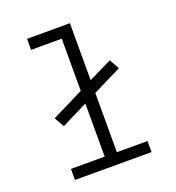

<svg xmlns="http://www.w3.org/2000/svg" viewBox="-133 -841 866 947"><g transform="rotate(-20 300.0 -367.5)"><path d="M99 0V-58H276V-337L138 -268L109 -320L276 -403V-677H115V-735H340V-436L462 -496L491 -444L340 -369V-58H501V0Z"/></g></svg>

Font: Iosevka Curly Light Extended
Style: Regular
Weight: 300
Width: 7
Monospace: yes
Designer: Belleve Invis
Foundry: Belleve Invis
Version: Version 11.1.0; ttfautohint (v1.8.3)